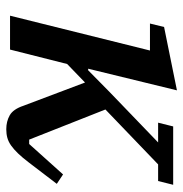

<svg xmlns="http://www.w3.org/2000/svg" viewBox="-6 -566 584 612"><g transform="rotate(90 286.0 -260.0)"><path d="M392 12Q367 12 347.5 1Q328 -10 317 -43L243 -239L184 -182L138 0H30L141 -446H55L66 -491L268 -532L199 -249H204L274 -318L434 -472H371L383 -520H569L557 -472H504L329 -304L425 -61H439L536 -169L566 -149L498 -60Q482 -39 469 -25.5Q456 -12 444 -3.5Q432 5 419.5 8.5Q407 12 392 12Z"/></g></svg>

Font: IBM Plex Serif Medium
Style: Italic
Weight: 500
Italic angle: -14°
Designer: Mike Abbink, Paul van der Laan, Pieter van Rosmalen
Foundry: Bold Monday
Version: Version 2.5